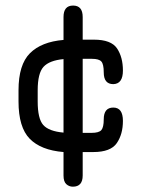

<svg xmlns="http://www.w3.org/2000/svg" viewBox="-20 -663 526 704"><path d="M212.9 -105.5Q129.9 -112.3 88.9 -154.3Q47.9 -196.3 47.9 -291V-332Q47.9 -425.8 89.8 -467.8Q131.8 -509.8 212.9 -516.6V-600.6Q212.9 -642.6 248 -642.6Q283.2 -642.6 283.2 -600.6V-517.6H324.2Q387.7 -517.6 409.2 -485.4Q430.7 -453.1 430.7 -404.3Q430.7 -355.5 395.5 -354.5Q360.4 -354.5 360.4 -397.5Q360.4 -427.7 351.6 -437.5Q342.8 -447.3 317.4 -447.3H283.2V-175.8H315.4Q342.8 -175.8 351.6 -186Q360.4 -196.3 360.4 -225.6Q360.4 -268.6 395.5 -268.6Q430.7 -268.6 430.7 -219.7Q430.7 -170.9 408.2 -138.2Q385.7 -105.5 322.3 -105.5H283.2V-19.5Q283.2 21.5 247.1 21.5Q233.4 21.5 223.1 12.2Q212.9 2.9 212.9 -19.5ZM212.9 -176.8V-446.3Q161.1 -441.4 139.6 -418Q118.2 -394.5 118.2 -332V-291Q118.2 -227.5 138.7 -204.6Q159.2 -181.6 212.9 -176.8Z"/></svg>

Font: Jura
Style: DemiBold
Weight: 600
Version: Version 2.5